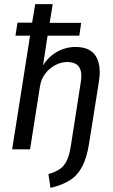

<svg xmlns="http://www.w3.org/2000/svg" viewBox="-20 -725 550 932"><path d="M225 187 215 120Q249 110 270.5 95.5Q292 81 305 53Q318 25 325 -24L371 -319Q378 -359 372 -381.5Q366 -404 349 -414Q332 -424 307 -424Q277 -424 248.5 -409Q220 -394 200 -368Q180 -342 174 -306L126 0H39L126 -552H55L65 -615H136L151 -705H236L221 -614H374L365 -552H211L187 -395H182Q207 -443 251 -470Q295 -497 347 -497Q393 -497 420.5 -478Q448 -459 458.5 -421.5Q469 -384 460 -328L412 -26Q401 42 378.5 84.5Q356 127 318.5 150.5Q281 174 225 187Z"/></svg>

Font: Nunito Sans 10pt Condensed Medium
Style: Italic
Weight: 500
Width: 3
Italic angle: -9°
Designer: Vernon Adams
Foundry: Vernon Adams
Version: Version 3.101;gftools[0.9.27]